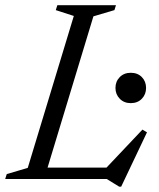

<svg xmlns="http://www.w3.org/2000/svg" viewBox="-37 -690 612 740"><path d="M323 -627 133 0H-17L-11 -19L70 -43L247.5 -628.5L178 -651L184 -670H410L404 -651ZM364 -34 512 -190.5 529.5 -180 430 29.5H422.5L374.5 0H97L111.5 -44H403.5ZM467 -292.5Q441 -292.5 424.5 -309.5Q408 -326.5 408 -351Q408 -376 424.5 -392.8Q441 -409.5 467 -409.5Q493.5 -409.5 509.8 -392.8Q526 -376 526 -351Q526 -326.5 509.8 -309.5Q493.5 -292.5 467 -292.5Z"/></svg>

Font: Newsreader 16pt
Style: Italic
Weight: 400
Italic angle: -17°
Designer: Hugues Gentile
Foundry: Production Type
Version: Version 1.003